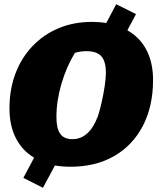

<svg xmlns="http://www.w3.org/2000/svg" viewBox="-20 -778 747 912"><path d="M315 14Q276 14 241 8L184 114L91 67L142 -29Q85 -63 55 -122.5Q25 -182 25 -263Q25 -354 53.5 -429Q82 -504 134.5 -559Q187 -614 258.5 -644Q330 -674 417 -674Q453 -674 485 -669L532 -758L626 -711L585 -634Q644 -601 675.5 -541Q707 -481 707 -398Q707 -273 658.5 -180Q610 -87 522 -36.5Q434 14 315 14ZM324 -117Q404 -117 445 -226Q454 -253 463 -292.5Q472 -332 477.5 -370.5Q483 -409 483 -432Q483 -486 461.5 -510.5Q440 -535 390 -535Q363 -535 336 -527Q296 -462 272 -380.5Q248 -299 248 -222Q248 -168 266 -142.5Q284 -117 324 -117Z"/></svg>

Font: Piazzolla SC Black
Style: Italic
Weight: 900
Italic angle: -11.3°
Designer: Juan Pablo del Peral
Foundry: Huerta Tipografica
Version: Version 1.330